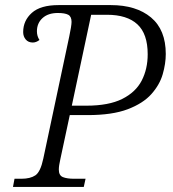

<svg xmlns="http://www.w3.org/2000/svg" viewBox="-20 -734 678 754"><path d="M31 0 37 -32H64Q99 -32 119 -45.5Q139 -59 150 -111L252 -591Q256 -609 258.5 -625Q261 -641 261 -648Q261 -669 248 -676Q235 -683 207 -683Q169 -683 147 -663Q125 -643 125 -611Q125 -592 135 -577Q122 -567 109 -567Q91 -567 81 -579Q71 -591 71 -608Q71 -653 105 -683.5Q139 -714 210 -714H415Q515 -714 573 -665.5Q631 -617 631 -522Q631 -484 619 -442.5Q607 -401 574.5 -364.5Q542 -328 481.5 -305Q421 -282 324 -282H254L217 -109Q211 -83 211 -68Q211 -45 227 -38.5Q243 -32 271 -32H316L309 0ZM319 -319Q407 -319 460 -345.5Q513 -372 536.5 -417.5Q560 -463 560 -521Q560 -601 519.5 -638.5Q479 -676 400 -676H338L262 -319Z"/></svg>

Font: Noto Serif Light
Style: Italic
Weight: 300
Italic angle: -12°
Designer: Monotype Design Team
Foundry: Monotype Imaging Inc.
Version: Version 2.013